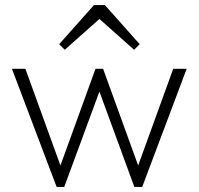

<svg xmlns="http://www.w3.org/2000/svg" viewBox="-20 -736 782 756"><path d="M203 0 27 -465H80L229 -54H207L356 -465H386L535 -54H513L662 -465H715L540 0H509L358 -412H385L233 0ZM235 -540 213 -562 350 -716H393L530 -562L508 -540L355 -676H388Z"/></svg>

Font: Outfit Thin ExtraLight
Style: Regular
Weight: 250
Version: Version 1.100;gftools[0.9.27]